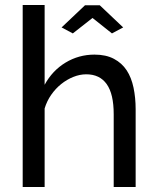

<svg xmlns="http://www.w3.org/2000/svg" viewBox="-20 -750 630 770"><path d="M227 -640 321 -729H380L474 -640L429 -616L351 -678L272 -616ZM524 0H436V-292Q436 -373 408 -412.5Q380 -452 326 -452Q300 -452 274 -441.5Q248 -431 225.5 -413Q203 -395 185.5 -370Q168 -345 159 -315V0H71V-730H159V-410Q190 -467 243 -499Q296 -531 359 -531Q405 -531 437 -514Q469 -497 488 -468Q507 -439 515.5 -398.5Q524 -358 524 -312Z"/></svg>

Font: Raleway Medium Alt1
Style: Regular
Weight: 500
Designer: Matt McInerney, Pablo Impallari, Rodrigo Fuenzalida
Foundry: Matt McInerney, Pablo Impallari, Rodrigo Fuenzalida
Version: Version 3.000g; ttfautohint (v1.5) -l 8 -r 28 -G 28 -x 14 -D